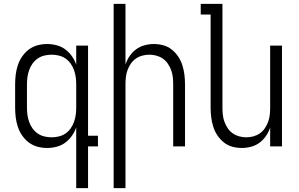

<svg xmlns="http://www.w3.org/2000/svg" viewBox="-20 -755 1540 990"><path d="M246 -47Q265 -47 283.5 -51.5Q302 -56 317.5 -66.5Q333 -77 344 -92.5Q355 -108 361.5 -126Q368 -144 370.5 -162.5Q373 -181 373 -200V-320Q373 -339 370.5 -357.5Q368 -376 361.5 -394Q355 -412 344 -427.5Q333 -443 317.5 -453.5Q302 -464 283.5 -468.5Q265 -473 246 -473Q227 -473 208.5 -468.5Q190 -464 174.5 -453.5Q159 -443 148 -427.5Q137 -412 130.5 -394Q124 -376 121.5 -357.5Q119 -339 119 -320V-200Q119 -181 121.5 -162.5Q124 -144 130.5 -126Q137 -108 148 -92.5Q159 -77 174.5 -66.5Q190 -56 208.5 -51.5Q227 -47 246 -47ZM373 215V-98Q365 -75 350.5 -54.5Q336 -34 316.5 -19.5Q297 -5 272.5 1.5Q248 8 223 8Q198 8 173.5 1.5Q149 -5 129 -20Q109 -35 94.5 -56Q80 -77 72 -101Q64 -125 61 -150Q58 -175 58 -200V-320Q58 -345 61 -370Q64 -395 72 -419Q80 -443 94.5 -464Q109 -485 129 -500Q149 -515 173.5 -521.5Q198 -528 223 -528Q248 -528 272.5 -521.5Q297 -515 316.5 -500.5Q336 -486 350.5 -465.5Q365 -445 373 -422V-520H434V-55H485V0H434V215Z M566 215V-735H627V-423Q635 -446 648.5 -466Q662 -486 681.5 -500.5Q701 -515 725 -521.5Q749 -528 773 -528Q798 -528 822 -521.5Q846 -515 865.5 -499.5Q885 -484 899 -463Q913 -442 920.5 -418Q928 -394 931 -369.5Q934 -345 934 -320V0H873V-320Q873 -339 871 -357.5Q869 -376 862.5 -393.5Q856 -411 845.5 -426.5Q835 -442 820 -452.5Q805 -463 787 -468Q769 -473 750 -473Q731 -473 713 -468Q695 -463 680 -452.5Q665 -442 654.5 -426.5Q644 -411 637.5 -393.5Q631 -376 629 -357.5Q627 -339 627 -320V215Z M1227 8Q1202 8 1178 1.5Q1154 -5 1134.5 -20.5Q1115 -36 1101 -57Q1087 -78 1079.5 -102Q1072 -126 1069 -150.5Q1066 -175 1066 -200V-680H1015V-735H1127V-200Q1127 -181 1129 -162.5Q1131 -144 1137.5 -126.5Q1144 -109 1154.5 -93.5Q1165 -78 1180 -67.5Q1195 -57 1213 -52Q1231 -47 1250 -47Q1269 -47 1287 -52Q1305 -57 1320 -67.5Q1335 -78 1345.5 -93.5Q1356 -109 1362.5 -126.5Q1369 -144 1371 -162.5Q1373 -181 1373 -200V-520H1434V0H1373V-97Q1365 -74 1351.5 -54Q1338 -34 1318.5 -19.5Q1299 -5 1275 1.5Q1251 8 1227 8Z"/></svg>

Font: Iosevka Light
Style: Regular
Weight: 300
Monospace: yes
Designer: Belleve Invis
Foundry: Belleve Invis
Version: Version 32.5.0; ttfautohint (v1.8.4)